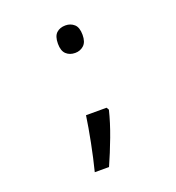

<svg xmlns="http://www.w3.org/2000/svg" viewBox="-125 -647 814 886"><g transform="rotate(-20 281.5 -204.5)"><path d="M294 -411Q267 -411 250 -427Q233 -443 233 -478Q233 -515 250 -530.5Q267 -546 294 -546Q319 -546 336.5 -530.5Q354 -515 354 -478Q354 -443 336.5 -427Q319 -411 294 -411ZM190 137Q206 74 220 3Q234 -68 242 -124H343L350 -112Q336 -54 311 12.5Q286 79 260 137Z"/></g></svg>

Font: Noto Sans Mono SemiCondensed
Style: Regular
Weight: 400
Width: 4
Designer: Monotype Design Team
Foundry: Monotype Imaging Inc.
Version: Version 2.014